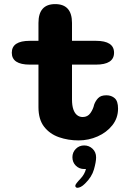

<svg xmlns="http://www.w3.org/2000/svg" viewBox="-20 -675 659 936"><path d="M125.5 -360Q37.5 -360 37.5 -418Q37.5 -476 125.5 -476H167.5V-563Q167.5 -655 249 -655Q331 -655 331 -563V-476H447.5Q536 -476 536 -418Q536 -360 447.5 -360H331V-190Q331 -161 337.5 -142Q344 -123 355.8 -113.8Q367.5 -104.5 383 -104.5Q407.5 -104.5 421 -124Q434.5 -143.5 439 -165Q445.5 -183 458.5 -196.8Q471.5 -210.5 498.5 -210.5Q523 -210.5 539.2 -196.2Q555.5 -182 555.5 -145.5Q555.5 -99.5 527.8 -64.5Q500 -29.5 456 -10Q412 9.5 363 9.5Q312.5 9.5 267.8 -6Q223 -21.5 195.2 -57Q167.5 -92.5 167.5 -152.5V-360ZM390.5 34Q414 34 431.2 50.2Q448.5 66.5 448.5 92.5Q448.5 114 438 151Q427.5 188 394.5 220Q383.5 231 374 235.8Q364.5 240.5 357.5 240.5Q352.5 240.5 349.8 237.5Q347 234.5 347 231Q347 226 353.8 217.2Q360.5 208.5 372.5 196Q382.5 185.5 389.2 173.5Q396 161.5 399 149Q397.5 149 395 149Q392.5 149 390.5 149Q366 149 349.5 132.5Q333 116 333 91.5Q333 67.5 349.5 50.8Q366 34 390.5 34Z"/></svg>

Font: Sono Monospace
Style: Bold
Weight: 700
Designer: Tyler Finck
Foundry: Tyler Finck
Version: Version 2.112